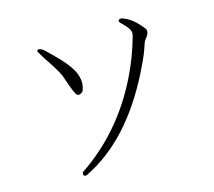

<svg xmlns="http://www.w3.org/2000/svg" viewBox="-107 -862 1133 1017"><g transform="rotate(-15 460.0 -353.0)"><path d="M753 -641Q759 -621 742 -600Q734 -590 730 -584Q728 -581 715 -543L713 -537Q697 -493 660 -420Q498 -101 257 19L245 25Q234 25 230 18L231 4Q466 -153 596 -420Q645 -520 674 -627Q676 -637 676 -641Q676 -662 645 -693Q628 -709 622 -718Q622 -731 639 -731Q698 -715 753 -641ZM340 -409Q321 -393 309 -401Q297 -408 267 -499Q263 -511 261 -516Q248 -548 194 -628Q176 -656 165 -675Q165 -694 191 -681Q195 -679 197 -677Q204 -672 234 -642Q315 -564 337 -515Q363 -458 340 -409Z"/></g></svg>

Font: cwTeXKai
Style: Medium
Weight: 500
Version: Version 1.17